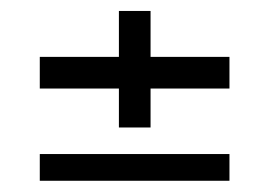

<svg xmlns="http://www.w3.org/2000/svg" viewBox="-20 -517 487 347"><path d="M194.9 -286.6V-357H51.9V-414.2H194.9V-497.2H252.1V-414.2H394.7V-357H252.1V-286.6ZM51.9 -190.3V-238.6H394.7V-190.3Z"/></svg>

Font: Big Shoulders Stencil Display SC Thin
Style: Regular
Weight: 100
Designer: Patric King
Foundry: XO Type Co
Version: Version 2.001